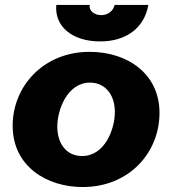

<svg xmlns="http://www.w3.org/2000/svg" viewBox="-20 -741 694 774"><path d="M313 13C502 13 623 -127 623 -286C623 -442 496 -532 341 -532C155 -532 31 -393 31 -234C31 -70 169 13 313 13ZM311 -112C250 -112 211 -159 211 -231C211 -298 251 -408 343 -408C400 -408 443 -364 443 -289C443 -221 403 -112 311 -112ZM384 -574C485 -574 561 -625 578 -721H442C437 -697 415 -680 388 -680C359 -680 337 -699 342 -721H207C199 -637 268 -574 384 -574Z"/></svg>

Font: Fixel Display 20240404 ExBold
Style: Italic
Weight: 800
Italic angle: -10°
Designer: AlfaBravo + MacPaw
Foundry: Kyrylo Tkachov, Marchela Mozhyna, Serhii Makarenko, Maria Weinstein, Zakhar Kryvoshyya
Version: Version 1.211;Glyphs 3.2 (3225)